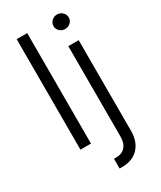

<svg xmlns="http://www.w3.org/2000/svg" viewBox="-226 -790 890 1064"><g transform="rotate(-30 219.0 -257.5)"><path d="M138.7 0H71.3V-707H138.7ZM366.2 -530.3V48.8Q366.2 119.1 328.1 159.2Q290 199.2 221.7 199.2H207V136.7H220.7Q258.3 136.7 279.1 113.5Q299.8 90.3 299.8 48.8V-530.3ZM284.2 -667Q284.2 -686 298.6 -700Q313 -713.9 333 -713.9Q353 -713.9 367.4 -700Q381.8 -686 381.8 -667Q381.8 -647.9 367.4 -634.5Q353 -621.1 333 -621.1Q313 -621.1 298.6 -634.5Q284.2 -647.9 284.2 -667Z"/></g></svg>

Font: Pretendard JP Light
Style: Regular
Weight: 300
Designer: Base glyphs from Inter by Rasmus Andersson; Hangeul glyphs from Noto Sans CJK(Source Han Sans) by Jang Soo-young and Kan
Foundry: Kil Hyung-jin
Version: Version 1.309